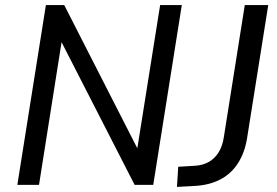

<svg xmlns="http://www.w3.org/2000/svg" viewBox="-20 -725 1086 753"><path d="M48 0 160 -705H232L530 -121H515L608 -705H693L581 0H508L210 -582H225L133 0ZM674 8 679 -71 746 -75Q777 -77 800 -90.5Q823 -104 838 -128.5Q853 -153 858 -188L940 -705H1032L949 -183Q940 -127 914 -86Q888 -45 846.5 -22.5Q805 0 748 4Z"/></svg>

Font: Nunito Sans 10pt SemiCondensed Medium
Style: Italic
Weight: 500
Width: 4
Italic angle: -9°
Designer: Vernon Adams
Foundry: Vernon Adams
Version: Version 3.101;gftools[0.9.27]